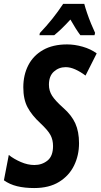

<svg xmlns="http://www.w3.org/2000/svg" viewBox="-41 -951 514 981"><path d="M133.8 9.8Q85 9.8 46.6 0.5Q8.3 -8.8 -21 -29.8L3.9 -159.2Q29.8 -138.7 65.2 -123.3Q100.6 -107.9 134.8 -107.9Q173.3 -107.9 201.7 -130.6Q230 -153.3 230 -205.1Q230 -235.8 217.3 -260.3Q204.6 -284.7 165 -321.8Q121.6 -361.8 99.9 -402.6Q78.1 -443.4 78.1 -504.9Q78.1 -567.9 103.5 -617.4Q128.9 -667 179 -695.6Q229 -724.1 301.8 -724.1Q340.3 -724.1 381.3 -712.4Q422.4 -700.7 453.1 -678.2L396 -564.9Q369.1 -585 343.5 -596.4Q317.9 -607.9 294.9 -607.9Q259.8 -607.9 234.4 -585.2Q209 -562.5 209 -518.1Q209 -487.3 224.9 -462.2Q240.7 -437 282.2 -399.9Q324.7 -362.8 343.8 -320.6Q362.8 -278.3 362.8 -219.2Q362.8 -157.2 337.4 -105.2Q312 -53.2 261 -21.7Q210 9.8 133.8 9.8ZM160.6 -771 162.6 -782.2Q195.8 -816.9 226.1 -854.7Q256.3 -892.6 281.7 -931.2H389.6Q394.5 -912.1 403.8 -884.8Q413.1 -857.4 424.3 -830.1Q435.5 -802.7 444.8 -783.2L441.9 -771H369.6Q345.7 -803.2 318.8 -851.1Q272 -799.8 235.8 -771Z"/></svg>

Font: Open Sans Condensed
Style: Bold Italic
Weight: 700
Width: 3
Italic angle: -12°
Designer: Monotype Design Team
Foundry: Monotype Imaging Inc.
Version: Version 3.003; ttfautohint (v1.8.4)